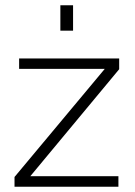

<svg xmlns="http://www.w3.org/2000/svg" viewBox="-20 -710 514 730"><path d="M257.8 -689.9V-593.3H209.5V-689.9ZM433.1 -487.8V-446.8L95.2 -40H430.2V0H35.2V-37.1L378.4 -448.2H52.7V-487.8Z"/></svg>

Font: HK Grotesk Light Legacy
Style: Regular
Weight: 300
Designer: Alfredo Marco Pradil
Foundry: Hanken Design Co.
Version: Version 2.022;PS 002.022;hotconv 1.0.88;makeotf.lib2.5.64775